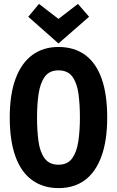

<svg xmlns="http://www.w3.org/2000/svg" viewBox="-20 -950 600 985"><path d="M281 15Q201 15 144.5 -26Q88 -67 59 -148Q30 -229 30 -347Q30 -466 60 -546.5Q90 -627 146 -668Q202 -709 280 -709Q361 -709 417 -668Q473 -627 501.5 -546.5Q530 -466 530 -347Q530 -229 500.5 -148Q471 -67 415.5 -26Q360 15 281 15ZM280 -105Q327 -105 350.5 -138Q374 -171 382 -226Q390 -281 390 -347Q390 -415 382.5 -469.5Q375 -524 351.5 -556.5Q328 -589 280 -589Q233 -589 209.5 -556Q186 -523 178 -468.5Q170 -414 170 -347Q170 -280 177.5 -225Q185 -170 209 -137.5Q233 -105 280 -105ZM280 -727 125 -864 180 -930 280 -853 380 -930 437 -864Z"/></svg>

Font: Ubuntu Sans Mono
Style: Bold
Weight: 700
Monospace: yes
Designer: Dalton Maag Ltd
Foundry: Dalton Maag Ltd
Version: Version 1.006